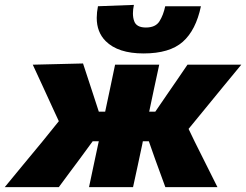

<svg xmlns="http://www.w3.org/2000/svg" viewBox="-68 -765 1007 785"><path d="M-48.5 0Q-10 -46.5 28.5 -93.5Q67 -140 105.5 -186.5L172.5 -269.5L150 -318Q129 -364 108.2 -409.2Q87.5 -454.5 66 -500.5L271.5 -505.5Q292 -442 313.5 -377.5L336 -308.5H362Q372.5 -358 382.5 -405Q392 -451.5 402.5 -500.5H583Q571.5 -449 561.5 -401Q551.5 -353 542 -308.5H567L613.5 -376.5Q635 -407.5 656.2 -438.5Q677.5 -469.5 698.5 -500.5H918.5Q880.5 -454.5 843.5 -409.5Q806.5 -364.5 769 -318.5L703 -238L728 -186Q751 -140.5 774.5 -93Q798 -45.5 821 0H608Q597 -29 587 -57.5Q577 -86 566 -115L540.5 -187.5H516L514 -176.5Q504 -129.5 495 -87.5Q485.5 -45 476 0H296Q305.5 -45 314.5 -87.5Q323.5 -129.5 333.5 -176.5L336 -187.5H311L257.5 -114.5Q236 -86 215 -57.5Q194 -29 172.5 0ZM519 -546.5Q414.5 -546.5 364 -597Q327.5 -633.5 327.5 -692Q327.5 -714 332.5 -739.5L479.5 -745Q475.5 -726 475.5 -710.5Q475.5 -692.5 480.5 -679Q489.5 -652.5 528.5 -652.5Q568 -652.5 584 -678Q600 -703.5 607.5 -739.5H753.5Q733 -641.5 679.2 -594Q625.5 -546.5 519 -546.5Z"/></svg>

Font: Heraclito ExtraBold
Style: Italic
Weight: 800
Italic angle: -12°
Designer: Kostas Bartsokas (font) & Cristiano Sobral (main changes)
Foundry: Kostas Bartsokas (font) & Cristiano Sobral (main changes)
Version: Version 1.00;July 8, 2020;FontCreator 13.0.0.2655 64-bit